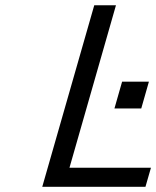

<svg xmlns="http://www.w3.org/2000/svg" viewBox="-20 -714 597 734"><path d="M340.3 -693.8H423.3L245.6 -72.8H557.1L536.1 0H141.6ZM446.8 -401.9H549.3L520 -299.3H417.5Z"/></svg>

Font: Cantarell
Style: Italic
Weight: 400
Italic angle: -16°
Designer: Dave Crossland
Version: Version 1.004